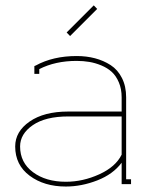

<svg xmlns="http://www.w3.org/2000/svg" viewBox="-20 -680 557 709"><path d="M429.2 -108.9V-250H231.9Q147.9 -250 101.1 -217.8Q54.2 -185.5 54.2 -139.2Q54.2 -79.6 101.8 -44.2Q149.4 -8.8 223.1 -8.8Q286.1 -8.8 346.7 -36.4Q407.2 -64 429.2 -108.9ZM106.9 -430.2V-436L111.8 -438Q175.8 -473.1 263.2 -473.1Q299.3 -473.1 330.8 -464.8Q362.3 -456.5 388.7 -439.5Q415 -422.4 430.4 -391.8Q445.8 -361.3 445.8 -320.8V-18.1H463.9V0H429.2V-79.1Q397.5 -36.6 339.4 -13.9Q281.2 8.8 223.1 8.8Q143.1 8.8 89.6 -31Q36.1 -70.8 36.1 -139.2Q36.1 -194.3 89.4 -231.2Q142.6 -268.1 231.9 -268.1H429.2V-320.8Q429.2 -351.6 418.9 -375.7Q408.7 -399.9 392.6 -414.6Q376.5 -429.2 354 -438.5Q331.5 -447.8 309.6 -451.4Q287.6 -455.1 263.2 -455.1Q184.1 -455.1 125 -424.8V-407.2H106.9ZM238.8 -546.9 226.1 -560.1 326.2 -660.2 338.9 -647Z"/></svg>

Font: Rawengulk
Style: Light
Weight: 300
Version: Version 0.92